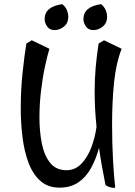

<svg xmlns="http://www.w3.org/2000/svg" viewBox="-20 -871 651 925"><path d="M527 34Q520 34 507 30Q494 26 488 19Q479 -26 471 -71Q463 -116 457 -159Q443 -106 419 -62Q395 -18 357.5 7.5Q320 33 267 33Q211 33 174.5 0.5Q138 -32 117.5 -86.5Q97 -141 88.5 -209Q80 -277 80 -349Q80 -439 89 -523Q98 -607 107 -661L133 -677L218 -636Q208 -603 196.5 -549.5Q185 -496 177.5 -432Q170 -368 170 -305Q170 -238 181.5 -180Q193 -122 221.5 -86.5Q250 -51 300 -51Q342 -51 372 -82Q402 -113 420 -161Q438 -209 445 -260Q436 -347 436 -432Q436 -490 441 -546.5Q446 -603 455 -661L481 -677L566 -636Q539 -567 529.5 -474Q520 -381 520 -273Q520 -181 524.5 -99.5Q529 -18 535 31Q535 34 527 34ZM430 -726Q406 -726 394 -743.5Q382 -761 382 -779Q382 -839 467 -851Q483 -838 489.5 -821.5Q496 -805 496 -790Q496 -760 475 -743Q454 -726 430 -726ZM243 -726Q219 -726 207 -743.5Q195 -761 195 -779Q195 -839 280 -851Q296 -838 302.5 -821.5Q309 -805 309 -790Q309 -760 288 -743Q267 -726 243 -726Z"/></svg>

Font: Julee
Style: Regular
Weight: 400
Designer: Julian Tunni
Foundry: Julian Tunni
Version: Version 1.002; ttfautohint (v1.8.4.7-5d5b);gftools[0.9.23]